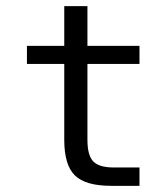

<svg xmlns="http://www.w3.org/2000/svg" viewBox="-20 -603 540 623"><path d="M263.7 -583V-454.1H432.6V-395.5H263.7V-149.4Q263.7 -98.6 282.7 -79.1Q301.8 -59.6 348.6 -59.6H432.6V0H340.8Q257.8 0 223.1 -33.7Q188.5 -67.4 188.5 -149.4V-395.5H67.4V-454.1H188.5V-583Z"/></svg>

Font: BabelStone Marchen
Style: Regular
Weight: 400
Designer: Andrew West
Foundry: Andrew West
Version: Version 9.003 2021-11-11